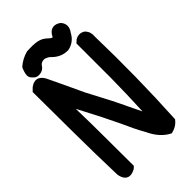

<svg xmlns="http://www.w3.org/2000/svg" viewBox="-254 -921 1008 1008"><g transform="rotate(-45 250.0 -417.5)"><path d="M159.7 -838.9Q169.9 -839.4 180.4 -839.6Q190.9 -839.8 201.2 -839.8Q226.6 -839.4 246.1 -833.3Q265.6 -827.1 278.8 -814.9Q297.9 -796.9 304.2 -795.9Q307.1 -795.9 308.6 -798.8V-799.3Q312 -806.2 315.9 -811.5Q329.6 -830.6 348.9 -832.8Q368.2 -835 388.7 -820.3L389.2 -819.8L390.1 -818.8Q404.8 -802.7 404.8 -783.4Q404.8 -764.2 391.1 -746.6Q367.2 -700.2 317.4 -690.4H316.4H315.4Q293 -689.9 272.5 -697.8Q252 -705.6 234.9 -721.2L234.4 -721.7L233.9 -722.2Q230.5 -726.1 226.8 -729.2Q223.1 -732.4 219.5 -735.1Q215.8 -737.8 211.7 -740Q207.5 -742.2 203.1 -743.7Q198.7 -745.1 194.3 -746.1Q173.8 -746.6 162.6 -732.9Q157.7 -724.1 150.6 -718.3Q143.6 -712.4 135 -709.5Q126.5 -706.5 116.2 -706.1Q106.4 -706.1 98.1 -709.7Q89.8 -713.4 84 -720.7Q64.5 -737.3 70.8 -763.2Q71.8 -767.6 73 -771.7Q74.2 -775.9 75.7 -780Q77.1 -784.2 78.6 -788.1Q80.1 -792 82 -795.9L83 -797.9L84.5 -799.3Q116.2 -827.1 157.7 -838.4L158.7 -838.9ZM387.2 -698.7Q394.5 -703.6 402.3 -705.8Q410.2 -708 418 -708Q425.8 -708 433.3 -705.3Q440.9 -702.6 448.2 -697.3L448.7 -696.8L449.7 -695.8Q469.7 -673.3 465.8 -641.1Q473.6 -341.3 457 -40.5V-37.6L455.1 -35.2Q443.8 -20.5 428.7 -11.2Q413.6 -2 395.5 2L392.1 2.4L389.2 1Q334.5 -26.9 301.8 -96.2Q293.9 -110.8 285.6 -126Q280.8 -134.3 269.3 -158Q257.8 -181.6 239.3 -222.7Q202.1 -302.2 128.9 -440.9L127 -444.3Q129.9 -332.5 129.9 -234.4Q129.9 -127.9 130.9 -21.5V-17.6L127.9 -14.6Q122.6 -8.8 115.7 -4.4H115.2L114.7 -3.9Q107.9 -0.5 101.3 1.7Q94.7 3.9 88.9 4.9Q67.4 7.8 54.2 -6.1Q41 -20 37.1 -46.4V-46.9V-47.4Q32.2 -207 31.2 -366.2L29.3 -663.1V-667L32.2 -669.9L45.9 -683.6L46.4 -684.1L46.9 -684.6Q50.8 -687.5 54.7 -689.9Q58.6 -692.4 62 -694.3Q72.8 -699.2 83 -699.7Q93.3 -700.2 102.1 -695.8Q110.8 -691.4 118.4 -683.1Q126 -674.8 131.8 -662.6Q151.9 -620.6 171.4 -579.6Q190.9 -538.6 210 -497.1Q221.7 -470.2 235.8 -445.3Q299.8 -325.7 331.5 -256.3Q350.6 -215.3 365.2 -187Q371.1 -313 372.1 -428.7V-680.7V-685.1L375.5 -688Q377.4 -689.9 379.2 -691.4Q380.9 -692.9 382.6 -694.3Q384.3 -695.8 385.7 -697.3L386.2 -698.2Z"/></g></svg>

Font: NaikaiFont
Style: Bold
Weight: 700
Version: Version 1.89